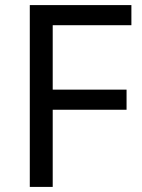

<svg xmlns="http://www.w3.org/2000/svg" viewBox="-20 -734 559 754"><path d="M187 0H97V-714H496V-635H187V-382H477V-303H187Z"/></svg>

Font: Noto Sans Tirhuta
Style: Regular
Weight: 400
Designer: Monotype Design Team
Foundry: Monotype Imaging Inc.
Version: Version 2.003; ttfautohint (v1.8.4.7-5d5b)